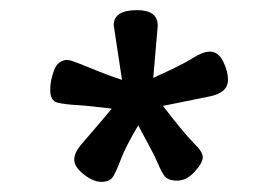

<svg xmlns="http://www.w3.org/2000/svg" viewBox="-20 -740 540 375"><path d="M125 -428.2Q125 -440.9 137.2 -456.1Q181.2 -506.8 198.2 -527.8Q156.2 -533.2 131.1 -534.7Q106 -536.1 92 -539.6Q78.1 -543 78.1 -564.9Q78.1 -583 85.7 -603Q93.3 -623 112.3 -623Q118.2 -623 154.5 -607.9Q190.9 -592.8 218.3 -584L202.1 -690.9Q202.1 -720.2 248 -720.2Q288.1 -720.2 288.1 -689.9L279.3 -587.9Q336.9 -613.8 356.4 -626.5Q376 -639.2 390.1 -639.2Q406.2 -639.2 415.8 -620.1Q425.3 -601.1 425.3 -584Q425.3 -559.1 390.1 -551.8L298.3 -533.2Q335.9 -483.9 358.9 -460Q376 -443.8 376 -432.9Q376 -421.9 360.1 -404.5Q344.2 -387.2 326.2 -387.2Q307.1 -387.2 300.5 -397.2Q293.9 -407.2 289.1 -419.2Q284.2 -431.2 271.2 -455.6Q258.3 -480 250 -495.1Q225.1 -453.1 216.1 -429Q207 -404.8 200.7 -394.8Q194.3 -384.8 178.2 -384.8Q162.1 -384.8 143.6 -399.4Q125 -414.1 125 -428.2Z"/></svg>

Font: LXGW WenKai GB Screen
Style: Regular
Weight: 400
Designer: LXGW / Fontworks Inc.
Foundry: LXGW / Fontworks Inc.
Version: Version 1.321;February 19, 2024;FontCreator 14.0.0.2901 64-b